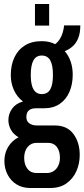

<svg xmlns="http://www.w3.org/2000/svg" viewBox="-20 -745 422 961"><path d="M131 196Q92 196 63 178Q34 160 18 129Q2 98 2 61Q2 21 21 -10Q40 -41 73 -58Q48 -72 35 -95Q22 -118 22 -144Q22 -175 40.5 -201Q59 -227 95 -237Q65 -260 49.5 -294.5Q34 -329 34 -369Q34 -419 52 -457.5Q70 -496 104.5 -517.5Q139 -539 189 -539Q209 -539 226 -535Q243 -531 256 -524Q273 -536 285 -559.5Q297 -583 301 -618H382Q382 -580 371.5 -554Q361 -528 343 -512.5Q325 -497 304 -489Q324 -466 334 -436Q344 -406 344 -371Q344 -323 327.5 -285Q311 -247 279 -225Q247 -203 199 -203H158Q137 -203 124.5 -192.5Q112 -182 112 -159Q112 -138 127 -127.5Q142 -117 164 -117H254Q316 -117 347.5 -74.5Q379 -32 379 30Q379 75 362 112.5Q345 150 312.5 173Q280 196 231 196ZM163 121H214Q234 121 249 111Q264 101 272 83.5Q280 66 280 45Q280 11 264.5 -9.5Q249 -30 221 -30H163Q135 -30 118 -9Q101 12 101 45Q101 79 117.5 100Q134 121 163 121ZM189 -274Q218 -274 231.5 -297.5Q245 -321 245 -370Q245 -419 231.5 -443Q218 -467 189 -467Q161 -467 147.5 -443Q134 -419 134 -370Q134 -338 140 -316.5Q146 -295 158.5 -284.5Q171 -274 189 -274ZM155 -617V-725H226V-617Z"/></svg>

Font: Archivo ExtraCondensed SemiBold
Style: Regular
Weight: 600
Width: 2
Designer: Hector Gatti
Foundry: Omnibus-Type
Version: Version 2.001